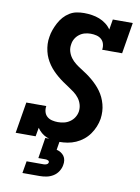

<svg xmlns="http://www.w3.org/2000/svg" viewBox="-102 -811 804 1099"><g transform="rotate(10 300.0 -261.5)"><path d="M285 8Q265 8 245.5 5Q226 2 209 -5Q192 -12 178 -24Q164 -36 154 -51L145 0H29L59 -181H175Q172 -164 176.5 -147.5Q181 -131 193 -120.5Q205 -110 222 -106Q239 -102 256 -102Q273 -102 291 -106Q309 -110 325 -121Q341 -132 351 -148Q361 -164 364 -182Q367 -204 361 -224Q355 -244 342.5 -260Q330 -276 314 -288Q298 -300 281 -311Q264 -322 247.5 -333.5Q231 -345 215.5 -358Q200 -371 186 -385.5Q172 -400 160.5 -416.5Q149 -433 140.5 -451Q132 -469 127 -490Q122 -511 121 -532Q120 -553 124 -575Q127 -596 134.5 -616.5Q142 -637 152.5 -657Q163 -677 178 -694Q193 -711 212.5 -723Q232 -735 253.5 -739Q275 -743 296 -743Q319 -743 342 -739.5Q365 -736 385.5 -728Q406 -720 424 -706.5Q442 -693 454 -675L464 -735H580L550 -554H434Q437 -571 432.5 -587.5Q428 -604 416 -614.5Q404 -625 387.5 -629Q371 -633 354 -633Q337 -633 320 -628.5Q303 -624 288.5 -613Q274 -602 265 -586.5Q256 -571 254 -554Q250 -532 256 -512Q262 -492 274 -476Q286 -460 302 -447.5Q318 -435 335 -424.5Q352 -414 368.5 -402.5Q385 -391 400.5 -378Q416 -365 430 -350.5Q444 -336 455.5 -320Q467 -304 475.5 -286Q484 -268 489.5 -247.5Q495 -227 496 -206Q497 -185 494 -163Q490 -139 480.5 -116Q471 -93 456.5 -72.5Q442 -52 422 -36Q402 -20 379 -10Q356 0 332 4Q308 8 285 8ZM107 220 119 150H219Q227 150 235 146.5Q243 143 245 135Q246 127 239 123.5Q232 120 224 120H182L201 0H286L277 55Q290 58 301.5 65Q313 72 320.5 82.5Q328 93 330 107Q332 121 329 135Q326 154 314.5 172Q303 190 285 201Q267 212 247 216Q227 220 207 220Z"/></g></svg>

Font: Iosevka Slab XBdEx
Style: Italic
Weight: 800
Width: 7
Italic angle: -9°
Monospace: yes
Designer: Belleve Invis
Foundry: Belleve Invis
Version: Version 11.1.1; ttfautohint (v1.8.3)